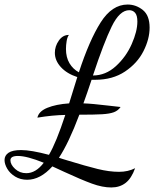

<svg xmlns="http://www.w3.org/2000/svg" viewBox="-41 -740 711 847"><path d="M254 -33Q339 -7 390 5.5Q441 18 484 18Q524 18 555 2Q539 47 513 67Q487 87 450 87Q411 87 364.5 70Q318 53 242 18L190 -6Q137 53 79 53Q49 53 26 39Q3 25 -9 4.5Q-21 -16 -21 -34Q-21 -54 -3.5 -66Q14 -78 52 -78Q96 -78 175 -57Q207 -111 247 -233Q190 -232 124 -221Q130 -249 168 -264.5Q206 -280 264 -284L300 -400Q254 -415 227.5 -444Q201 -473 201 -507Q201 -536 218.5 -561Q236 -586 263 -586Q256 -577 253 -559Q250 -541 250 -524Q250 -487 265.5 -461Q281 -435 307 -421Q353 -562 403 -641Q453 -720 522 -720Q559 -720 589 -696Q619 -672 619 -618Q619 -568 592 -514.5Q565 -461 510.5 -424.5Q456 -388 379 -388H363Q343 -328 327 -284Q363 -283 438 -274Q468 -270 491 -268Q480 -252 461.5 -245Q443 -238 409.5 -236Q376 -234 309 -234Q262 -109 219 -44Q227 -41 236 -38.5Q245 -36 254 -33ZM369 -407Q425 -407 470 -448Q515 -489 540 -545.5Q565 -602 565 -645Q565 -672 555 -683.5Q545 -695 529 -695Q487 -695 452 -623.5Q417 -552 369 -407ZM152 -22Q78 -52 38 -52Q5 -52 5 -33Q5 -14 25.5 5Q46 24 75 24Q117 24 152 -22Z"/></svg>

Font: Dancing Script
Style: Regular
Weight: 400
Designer: Pablo Impallari
Foundry: Pablo Impallari
Version: Version 2.000